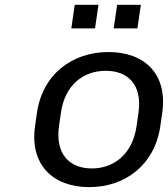

<svg xmlns="http://www.w3.org/2000/svg" viewBox="-20 -764 694 794"><path d="M348.6 9.8C499 9.8 620.1 -83 643.1 -243.2L650.9 -297.4C673.8 -457 579.1 -548.8 428.7 -548.8C278.8 -548.8 155.8 -457 132.8 -297.4L125 -243.2C102.1 -83 198.7 9.8 348.6 9.8ZM359.9 -67.4C268.6 -67.4 207.5 -125.5 224.1 -243.2L231.9 -297.4C248.5 -414.6 326.2 -471.2 417.5 -471.2C508.3 -471.2 569.3 -414.6 552.7 -297.4L544.9 -243.2C528.3 -126 450.7 -67.4 359.9 -67.4ZM548.3 -646.5 562.5 -744.1H464.4L450.2 -646.5ZM373 -646.5 387.2 -744.1H289.1L274.9 -646.5Z"/></svg>

Font: Winston
Style: Italic
Weight: 400
Italic angle: -8.13011°
Designer: Vernon Adams, Kim Jin-seong, David Berlow, Cristiano Sobral
Foundry: The Winston Project Authors
Version: Version 3.004